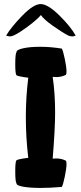

<svg xmlns="http://www.w3.org/2000/svg" viewBox="-20 -928 396 944"><path d="M10 -753Q35 -795 90 -851.5Q145 -908 180 -908Q215 -908 271.5 -852.5Q328 -797 352 -753Q343 -749 335 -749Q327 -749 316 -753Q284 -770 239.5 -801.5Q195 -833 181 -854Q164 -833 118.5 -799Q73 -765 46 -753Q34 -749 30 -749Q22 -749 10 -753ZM55 -86Q55 -134 61 -140Q70 -145 96 -149Q114 -152 119 -152Q107 -252 107 -353Q107 -450 119 -546Q114 -546 96 -549Q70 -553 61 -558Q55 -564 55 -612Q55 -664 61 -671Q60 -683 93.5 -690.5Q127 -698 177 -698Q230 -698 284 -689Q290 -679 298.5 -638.5Q307 -598 307 -577Q307 -564 304 -560Q282 -549 256 -549Q245 -549 239 -550Q251 -469 251 -374Q251 -296 239 -148Q245 -149 256 -149Q282 -149 304 -138Q307 -134 307 -121Q307 -100 298.5 -59.5Q290 -19 284 -9Q227 -4 180 -4Q128 -4 94 -10Q60 -16 61 -27Q55 -34 55 -86Z"/></svg>

Font: Gorditas
Style: Regular
Weight: 400
Designer: Gustavo Dipre (gbrenda1987@gmail.com)
Foundry: Gustavo Dipre (gbrenda1987@gmail.com)
Version: Version 1.001